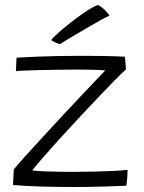

<svg xmlns="http://www.w3.org/2000/svg" viewBox="-20 -745 577 767"><path d="M484.5 -3Q441 -1 385.8 0.5Q330.5 2 273.5 2Q207.5 2 144.2 0.2Q81 -1.5 32 -6L35 -68Q48.5 -85 78.2 -118Q108 -151 146.8 -193.2Q185.5 -235.5 226.8 -279.8Q268 -324 304.8 -363Q341.5 -402 367.5 -429.2Q393.5 -456.5 400.5 -463.5Q395.5 -464 383.5 -465Q371.5 -466 354.8 -466.2Q338 -466.5 317.8 -466.8Q297.5 -467 276 -467Q240 -467 201 -466.2Q162 -465.5 127.5 -464.8Q93 -464 70.5 -462.8Q48 -461.5 43.5 -461L46 -514.5Q55.5 -515 77.2 -516.2Q99 -517.5 131.5 -518.8Q164 -520 205.2 -521Q246.5 -522 294.5 -522Q336.5 -522 383.5 -521.5Q430.5 -521 478.5 -518.5Q479 -517 479.8 -510.2Q480.5 -503.5 481.2 -494.8Q482 -486 482.5 -478.5Q483 -471 483 -467.5Q467.5 -454 437 -423Q406.5 -392 368.2 -351.5Q330 -311 289.2 -267.5Q248.5 -224 211.5 -183Q174.5 -142 147.5 -110.8Q120.5 -79.5 109 -64.5Q123.5 -61.5 170.8 -60Q218 -58.5 274 -58.5Q316 -58.5 358.2 -59.5Q400.5 -60.5 435 -62.2Q469.5 -64 489.5 -66.5Q489.5 -62 489.2 -53Q489 -44 488.2 -34Q487.5 -24 486.5 -15.5Q485.5 -7 484.5 -3ZM371.5 -725Q381 -720.5 390 -713Q399 -705.5 406.2 -697.2Q413.5 -689 417.5 -682.5Q408.5 -679 387.8 -667.8Q367 -656.5 341.5 -641.5Q316 -626.5 290.5 -611.8Q265 -597 245.8 -585.2Q226.5 -573.5 219.5 -568.5Q216.5 -569.5 211.5 -571.2Q206.5 -573 201.2 -575.5Q196 -578 191.2 -580.5Q186.5 -583 184 -584.5Q195 -598.5 219.8 -620Q244.5 -641.5 274 -664Q303.5 -686.5 330 -703.5Q356.5 -720.5 371.5 -725Z"/></svg>

Font: Grandstander Thin ExtraLight
Style: Regular
Weight: 250
Version: Version 1.200